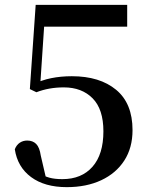

<svg xmlns="http://www.w3.org/2000/svg" viewBox="-20 -755 619 791"><path d="M255 16Q164 16 108 -25.5Q52 -67 41 -140Q48 -158 61.5 -167Q75 -176 92 -176Q115 -176 129 -162Q143 -148 148 -114L171 -15L137 -43Q162 -29 183.5 -23Q205 -17 237 -17Q316 -17 361 -68Q406 -119 406 -214Q406 -305 361.5 -350Q317 -395 243 -395Q212 -395 184 -390Q156 -385 130 -375L103 -388L127 -735H504V-645H145L166 -708L145 -394L110 -405Q151 -425 191 -433Q231 -441 276 -441Q391 -441 458.5 -385Q526 -329 526 -219Q526 -146 492 -93.5Q458 -41 397 -12.5Q336 16 255 16Z"/></svg>

Font: Noto Serif TC ExtraLight SemiBold
Style: Regular
Weight: 600
Version: Version 2.003-H1;hotconv 1.1.1;makeotfexe 2.6.0